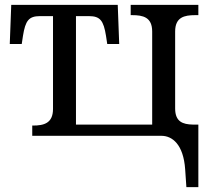

<svg xmlns="http://www.w3.org/2000/svg" viewBox="-20 -556 855 786"><path d="M743 210H792V-46H769C729 -47 697 -57 697 -112V-427C697 -486 735 -494 779 -494H792V-536H515V-494H521C565 -494 603 -486 603 -427V-46H291V-490H344C390 -490 404 -472 414 -409L419 -376H468L462 -536H26L20 -376H69L74 -409C84 -472 98 -490 144 -490H197V-110C197 -51 159 -42 115 -42H112V0H641C685 0 731 35 738 137Z"/></svg>

Font: Noto Serif Thai
Style: Regular
Weight: 400
Designer: Monotype Design Team
Foundry: Monotype Imaging Inc.
Version: Version 1.901